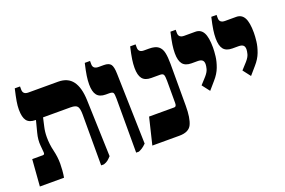

<svg xmlns="http://www.w3.org/2000/svg" viewBox="-88 -936 1831 1232"><g transform="rotate(-20 828.0 -320.0)"><path d="M9 0 23 -182H96Q109 -182 107 -199L103 -245Q99 -285 111 -330.5Q123 -376 131 -408V-410H130Q87 -410 69 -433.5Q51 -457 51 -510Q51 -535 56 -565Q61 -595 73 -647H109V-625Q109 -592 146 -592H349Q415 -592 447.5 -548Q480 -504 483 -418L496 -30Q482 -15 472 -7Q462 1 444 7H425V-340Q425 -380 414.5 -395Q404 -410 368 -410H180Q175 -386 167 -352.5Q159 -319 159 -282Q159 -234 170.5 -186.5Q182 -139 182 -94Q182 -75 180 -48.5Q178 -22 174 0Z M664 7V-363Q664 -391 659.5 -400.5Q655 -410 632 -410H608Q567 -410 548.5 -433.5Q530 -457 530 -507Q530 -534 534.5 -564.5Q539 -595 551 -647H587V-625Q587 -592 625 -592H661Q695 -592 708 -575.5Q721 -559 722 -510L735 -29Q719 -13 707 -5.5Q695 2 683 7Z M777 0 821 -182H993Q1008 -182 1008 -206V-358Q1008 -389 1003 -399.5Q998 -410 979 -410H919Q877 -410 858.5 -433.5Q840 -457 840 -507Q840 -534 844.5 -564.5Q849 -595 861 -647H898V-625Q898 -592 935 -592H969Q1012 -592 1032.5 -576Q1053 -560 1059.5 -529.5Q1066 -499 1066 -454V-167Q1066 -83 1046.5 -41.5Q1027 0 962 0Z M1246 -203 1206 -255 1246 -299Q1267 -323 1272 -342.5Q1277 -362 1277 -374Q1277 -394 1266.5 -402Q1256 -410 1235 -410H1194Q1152 -410 1133.5 -433.5Q1115 -457 1115 -507Q1115 -534 1119.5 -564.5Q1124 -595 1136 -647H1172V-625Q1172 -592 1210 -592H1286Q1323 -592 1340.5 -560Q1358 -528 1358 -458Q1358 -433 1354 -399Q1350 -365 1336 -327.5Q1322 -290 1291 -255Z M1525 -203 1485 -255 1525 -299Q1546 -323 1551 -342.5Q1556 -362 1556 -374Q1556 -394 1545.5 -402Q1535 -410 1514 -410H1473Q1431 -410 1412.5 -433.5Q1394 -457 1394 -507Q1394 -534 1398.5 -564.5Q1403 -595 1415 -647H1451V-625Q1451 -592 1489 -592H1565Q1602 -592 1619.5 -560Q1637 -528 1637 -458Q1637 -433 1633 -399Q1629 -365 1615 -327.5Q1601 -290 1570 -255Z"/></g></svg>

Font: Noto Serif Hebrew Condensed Black
Style: Regular
Weight: 900
Width: 3
Designer: Monotype Design Team
Foundry: Monotype Imaging Inc.
Version: Version 2.004; ttfautohint (v1.8.4.7-5d5b)